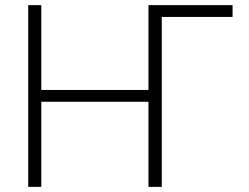

<svg xmlns="http://www.w3.org/2000/svg" viewBox="-20 -727 969 747"><path d="M884.8 -661.1H609.4V0H557.6V-331.1H140.6V0H89.8V-707H140.6V-377H557.6V-707H884.8Z"/></svg>

Font: Pretendard JP ExtraLight
Style: Regular
Weight: 200
Designer: Base glyphs from Inter by Rasmus Andersson; Hangeul glyphs from Noto Sans CJK(Source Han Sans) by Jang Soo-young and Kan
Foundry: Kil Hyung-jin
Version: Version 1.309